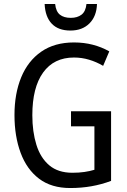

<svg xmlns="http://www.w3.org/2000/svg" viewBox="-20 -938 640 968"><path d="M338 -377H540V-26Q492 -8 441 1Q390 10 334 10Q239 10 177 -37Q115 -84 84 -167.5Q53 -251 53 -358Q53 -466 87 -548.5Q121 -631 188 -677.5Q255 -724 353 -724Q403 -724 447.5 -712.5Q492 -701 531 -679L500 -606Q466 -626 429 -637Q392 -648 353 -648Q252 -648 197.5 -572.5Q143 -497 143 -357Q143 -274 163.5 -208Q184 -142 228.5 -104.5Q273 -67 345 -67Q378 -67 405.5 -71Q433 -75 456 -82V-301H338ZM469 -918Q467 -856 431 -820Q395 -784 335 -784Q274 -784 241 -818.5Q208 -853 205 -918H258Q262 -880 282 -864Q302 -848 337 -848Q370 -848 391 -864Q412 -880 416 -918Z"/></svg>

Font: Noto Sans Tamil Condensed
Style: Regular
Weight: 400
Width: 3
Designer: Jelle Bosma - Monotype Design Team
Foundry: Monotype Imaging Inc.
Version: Version 2.004; ttfautohint (v1.8.4.7-5d5b)